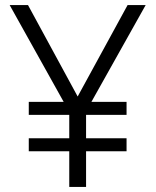

<svg xmlns="http://www.w3.org/2000/svg" viewBox="-20 -734 611 754"><path d="M285 -355 90 -714H18L230 -334H93V-283H252V-191H93V-140H252V0H318V-140H477V-191H318V-283H477V-334H339L552 -714H481Z"/></svg>

Font: Noto Kufi Arabic Light
Style: Regular
Weight: 300
Designer: Monotype Design Team, David Williams, Khaled Hosny
Foundry: Google LLC
Version: Version 2.109